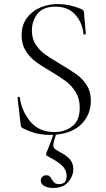

<svg xmlns="http://www.w3.org/2000/svg" viewBox="-20 -656 525 951"><path d="M257 11Q251 29 247.5 42.5Q244 56 244 63Q244 74 250.5 80Q257 86 269.5 93Q282 100 289 104Q314 118 328.5 136Q343 154 343 181Q343 217 317.5 246Q292 275 244 275Q218 275 200 265.5Q182 256 182 239Q182 227 190 219.5Q198 212 210 212Q220 212 225.5 217Q231 222 236 232Q244 244 251 250Q258 256 273 256Q310 256 310 215Q310 189 291.5 168.5Q273 148 224 122Q216 118 212 115Q208 112 208 108Q208 103 214 91Q229 55 244 12H227Q192 12 160.5 4.5Q129 -3 91 -22Q86 -25 84.5 -29Q83 -33 82 -41L67 -171V-172Q67 -176 72 -176.5Q77 -177 78 -173Q88 -104 131 -53Q174 -2 249 -2Q302 -2 338.5 -31Q375 -60 375 -122Q375 -167 355 -199.5Q335 -232 306.5 -253.5Q278 -275 229 -304Q181 -332 153.5 -353Q126 -374 106.5 -405.5Q87 -437 87 -481Q87 -531 112.5 -566Q138 -601 179 -618.5Q220 -636 267 -636Q322 -636 381 -612Q396 -606 396 -595L405 -489Q405 -485 399.5 -485Q394 -485 393 -489Q389 -541 354 -582Q319 -623 254 -623Q194 -623 166 -588Q138 -553 138 -504Q138 -464 157 -435Q176 -406 203.5 -386.5Q231 -367 280 -338Q332 -307 360.5 -286.5Q389 -266 409.5 -234Q430 -202 430 -157Q430 -90 385.5 -43.5Q341 3 257 11Z"/></svg>

Font: Cormorant Infant Light
Style: Regular
Weight: 300
Designer: Christian Thalmann (Catharsis Fonts)
Version: Version 3.000